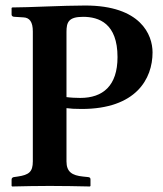

<svg xmlns="http://www.w3.org/2000/svg" viewBox="-20 -674 590 696"><path d="M99 -89C99 -51 85 -40 44 -34L30 -32C26 -31 22 -29 22 -23V0L24 2C61 1 122 0 160 0C198 0 269 1 306 2L308 0V-23C308 -29 306 -31 300 -32L281 -34C241 -38 221 -51 221 -89V-282C235 -280 252 -279 276 -279C473 -279 533 -388 533 -484C533 -548 490 -654 289 -654C208 -654 83 -647 24 -647L22 -645V-621C22 -617 25 -613 33 -613L65 -611C87 -610 99 -595 99 -560ZM221 -558C221 -593 228 -613 281 -613C339 -613 406 -589 406 -467C406 -363 353 -319 271 -319C256 -319 235 -320 221 -322Z"/></svg>

Font: Libertinus Serif Semibold
Style: Regular
Weight: 600
Designer: Philipp H. Poll, Khaled Hosny
Foundry: Caleb Maclennan
Version: Version 7.050;RELEASE